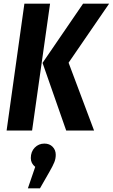

<svg xmlns="http://www.w3.org/2000/svg" viewBox="-20 -712 615 1047"><path d="M16 0 113 -692H253L155 0ZM341 0 212 -369 433 -692H575L354 -370L493 0ZM284 132Q284 153 276.5 172Q269 191 249 226L198 315H132L172 198Q148 179 148 150Q148 115 169.5 93Q191 71 222 71Q250 71 267 88.5Q284 106 284 132Z"/></svg>

Font: Fira Sans Extra Condensed SemiBold
Style: Italic
Weight: 600
Width: 3
Italic angle: -8°
Designer: Carrois Corporate & Edenspiekermann AG
Foundry: Carrois Corporate GbR & Edenspiekermann AG
Version: Version 4.203